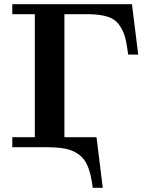

<svg xmlns="http://www.w3.org/2000/svg" viewBox="-20 -706 731 921"><path d="M39 0V-48H147V-638H39V-686H613L643 -444H595Q588 -498 580 -527.5Q572 -557 552.5 -585.5Q533 -614 497.5 -625.5Q462 -637 406 -638H289V-48H443L473 195H425Q417 132 402 94Q387 56 358 35Q329 14 292 7Q255 0 194 0Z"/></svg>

Font: CMU Serif
Style: Bold
Weight: 700
Version: Version 0.7.0